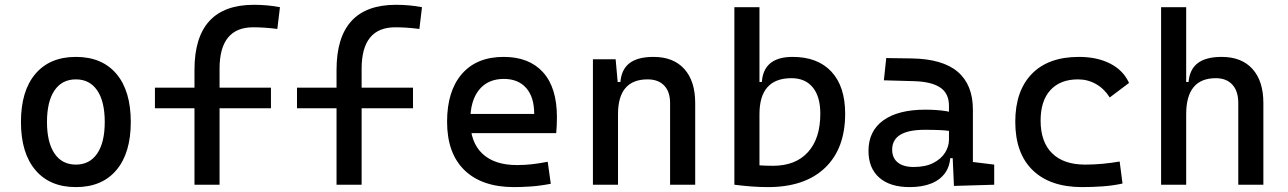

<svg xmlns="http://www.w3.org/2000/svg" viewBox="-20 -762 5313 792"><path d="M293 9.8Q185.5 9.8 126 -60.5Q66.4 -130.9 66.4 -258.8Q66.4 -387.2 126 -457.3Q185.5 -527.3 293 -527.3Q400.9 -527.3 460.2 -457.3Q519.5 -387.2 519.5 -258.8Q519.5 -130.9 460.2 -60.5Q400.9 9.8 293 9.8ZM293 -83Q350.1 -83 381.1 -128.9Q412.1 -174.8 412.1 -258.8Q412.1 -343.3 381.1 -388.9Q350.1 -434.6 293 -434.6Q235.8 -434.6 204.8 -388.9Q173.8 -343.3 173.8 -258.8Q173.8 -174.8 204.8 -128.9Q235.8 -83 293 -83Z M782.2 0V-473.6Q782.2 -742.2 1027.3 -742.2Q1083 -742.2 1134.8 -732.4L1124 -642.6Q1093.3 -646.5 1069.8 -647.9Q1046.4 -649.4 1024.4 -649.4Q885.7 -649.4 885.7 -478.5V0ZM619.1 -315.4V-400.4H1097.7V-315.4Z M1368.2 0V-473.6Q1368.2 -742.2 1613.3 -742.2Q1668.9 -742.2 1720.7 -732.4L1710 -642.6Q1679.2 -646.5 1655.8 -647.9Q1632.3 -649.4 1610.4 -649.4Q1471.7 -649.4 1471.7 -478.5V0ZM1205.1 -315.4V-400.4H1683.6V-315.4Z M2100.6 9.8Q1968.3 9.8 1896.2 -59.8Q1824.2 -129.4 1824.2 -259.8Q1824.2 -386.7 1885.3 -457Q1946.3 -527.3 2057.6 -527.3Q2162.6 -527.3 2220 -463.9Q2277.3 -400.4 2277.3 -279.3Q2277.3 -243.7 2274.4 -212.9H1911.1V-292H2183.6Q2183.6 -361.8 2150.4 -399.2Q2117.2 -436.5 2058.6 -436.5Q1992.7 -436.5 1956.3 -391.6Q1919.9 -346.7 1919.9 -264.6Q1919.9 -174.8 1970 -127.9Q2020 -81.1 2112.3 -81.1Q2144.5 -81.1 2175.8 -84.7Q2207 -88.4 2239.3 -94.7L2252 -3.9Q2206.1 4.9 2168 7.3Q2129.9 9.8 2100.6 9.8Z M2744.1 0V-336.9Q2744.1 -383.8 2719.7 -409.2Q2695.3 -434.6 2651.4 -434.6Q2529.3 -434.6 2529.3 -291L2499 -423.8H2539.1Q2543.5 -476.1 2577.1 -501.7Q2610.8 -527.3 2675.8 -527.3Q2757.8 -527.3 2802.7 -477.5Q2847.7 -427.7 2847.7 -336.9V0ZM2425.8 0V-517.6H2519.5L2529.3 -408.2V0Z M3147.9 9.8Q3112.8 9.8 3078.6 7.1Q3044.4 4.4 3009.3 0L3049.3 -94.7Q3075.2 -82.5 3106.4 -80.3Q3137.7 -78.1 3168.5 -78.1Q3261.7 -78.1 3312.7 -134.3Q3363.8 -190.4 3363.8 -293Q3363.8 -363.3 3332.8 -401.4Q3301.8 -439.5 3244.6 -439.5Q3112.8 -439.5 3112.8 -291L3082.5 -423.8H3122.6Q3129.9 -527.3 3249.5 -527.3Q3353 -527.3 3409.7 -466.3Q3466.3 -405.3 3466.3 -293Q3466.3 -148.9 3383.1 -69.6Q3299.8 9.8 3147.9 9.8ZM3009.3 0V-732.4H3112.8V-8.8Z M3915 4.9 3908.2 -148.4 3894.5 -191.4V-325.2Q3894.5 -377 3858.2 -401.1Q3821.8 -425.3 3750 -427.2L3626 -430.7L3635.7 -522.5L3740.2 -521Q3868.7 -519 3930.9 -465.6Q3993.2 -412.1 3993.2 -309.6V-93.8L4081.1 -83V0ZM3732.4 9.8Q3651.4 9.8 3606.9 -29.3Q3562.5 -68.4 3562.5 -139.6Q3562.5 -221.7 3623.8 -265.6Q3685.1 -309.6 3796.9 -309.6Q3843.3 -309.6 3879.6 -304Q3916 -298.3 3944.3 -287.1L3922.9 -216.8Q3890.1 -224.1 3858.9 -225.3Q3827.6 -226.6 3794.9 -226.6Q3660.2 -226.6 3660.2 -144.5Q3660.2 -110.4 3683.3 -91.8Q3706.5 -73.2 3749 -73.2Q3797.4 -73.2 3829.8 -89.8Q3862.3 -106.4 3878.4 -132.3Q3894.5 -158.2 3894.5 -185.5V-242.2L3924.8 -109.4H3883.8L3900.4 -125Q3900.4 -80.1 3879.6 -50Q3858.9 -20 3821.3 -5.1Q3783.7 9.8 3732.4 9.8Z M4444.3 9.8Q4312 9.8 4240 -59.8Q4168 -129.4 4168 -259.8Q4168 -386.7 4236.1 -457Q4304.2 -527.3 4430.7 -527.3Q4506.3 -527.3 4560.3 -499.3Q4614.3 -471.2 4637.2 -419.9L4557.6 -359.9Q4535.6 -395.5 4501.5 -415Q4467.3 -434.6 4426.8 -434.6Q4353.5 -434.6 4313 -390.4Q4272.5 -346.2 4272.5 -264.6Q4272.5 -176.3 4320.1 -129.6Q4367.7 -83 4456.1 -83Q4492.2 -83 4528.3 -86.4Q4564.5 -89.8 4598.6 -95.7L4610.4 -4.9Q4570.3 3.9 4527.6 6.8Q4484.9 9.8 4444.3 9.8Z M5087.9 0V-336.9Q5087.9 -386.2 5063.5 -412.8Q5039.1 -439.5 4995.1 -439.5Q4873 -439.5 4873 -291L4842.8 -423.8H4882.8Q4887.2 -476.1 4920.9 -501.7Q4954.6 -527.3 5019.5 -527.3Q5101.6 -527.3 5146.5 -477.5Q5191.4 -427.7 5191.4 -336.9V0ZM4769.5 0V-732.4H4873V0Z"/></svg>

Font: Cascadia Mono PL
Style: Regular
Weight: 400
Monospace: yes
Designer: Aaron Bell
Foundry: Saja Typeworks
Version: Version 2102.003